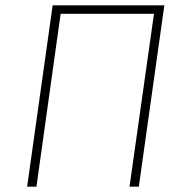

<svg xmlns="http://www.w3.org/2000/svg" viewBox="-20 -702 698 722"><path d="M598 -682 502 0H467L559 -650H208L117 0H82L178 -682Z"/></svg>

Font: Fira Sans UltraLight
Style: Italic
Weight: 200
Italic angle: -8°
Designer: Carrois Corporate & Edenspiekermann AG
Foundry: Carrois Corporate GbR & Edenspiekermann AG
Version: Version 4.203;PS 004.203;hotconv 1.0.88;makeotf.lib2.5.64775